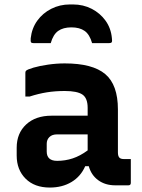

<svg xmlns="http://www.w3.org/2000/svg" viewBox="-20 -833 640 863"><path d="M301 -710Q264 -710 241.5 -694Q219 -678 208 -639H132Q122 -639 119.5 -643Q117 -647 118 -661Q123 -706 147.5 -740Q172 -774 210.5 -793.5Q249 -813 294 -813H308Q354 -813 392 -793.5Q430 -774 454.5 -740Q479 -706 483 -661Q485 -647 482 -643Q479 -639 469 -639H394Q383 -678 360.5 -694Q338 -710 301 -710ZM510 -341V-148Q510 -131 517 -124Q523 -118 538 -118H568V-11Q568 0 557 0H498Q453 0 421.5 -23Q390 -46 379 -86H363Q343 -40 301.5 -15Q260 10 204 10Q135 10 95 -30Q55 -70 55 -134V-169Q55 -234 97.5 -273.5Q140 -313 212 -313H374V-348Q374 -392 350.5 -408Q327 -424 271 -424Q228 -424 190.5 -418Q153 -412 113 -399H94V-506Q94 -512 97 -515Q103 -521 130.5 -529Q158 -537 196 -542.5Q234 -548 271 -548Q396 -548 453 -500Q510 -452 510 -341ZM190 -152Q190 -110 237 -110Q273 -110 306.5 -121Q340 -132 374 -157V-229H237Q214 -229 202 -217Q190 -205 190 -187Z"/></svg>

Font: Recursive Sn Lnr St
Style: Bold
Weight: 700
Version: Version 1.079;hotconv 1.0.112;makeotfexe 2.5.65598; ttfautoh